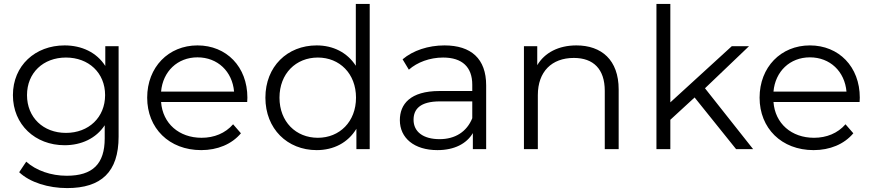

<svg xmlns="http://www.w3.org/2000/svg" viewBox="-20 -762 4459 981"><path d="M518 -526V-425C474 -494 398 -530 310 -530C160 -530 46 -427 46 -276C46 -125 160 -20 310 -20C396 -20 471 -55 515 -122V-55C515 75 454 136 321 136C240 136 164 109 114 64L78 118C133 170 227 199 323 199C497 199 586 117 586 -64V-526ZM317 -83C201 -83 118 -162 118 -276C118 -390 201 -468 317 -468C433 -468 517 -390 517 -276C517 -162 433 -83 317 -83Z M1244 -263C1244 -421 1137 -530 989 -530C841 -530 732 -419 732 -263C732 -107 844 5 1008 5C1091 5 1164 -25 1211 -81L1171 -127C1131 -81 1074 -58 1010 -58C895 -58 811 -131 803 -241H1243C1243 -249 1244 -257 1244 -263ZM989 -469C1092 -469 1167 -397 1176 -294H803C812 -397 887 -469 989 -469Z M1798 -742V-426C1754 -494 1682 -530 1598 -530C1448 -530 1336 -422 1336 -263C1336 -104 1448 5 1598 5C1685 5 1758 -33 1801 -104V0H1869V-742ZM1604 -58C1492 -58 1408 -140 1408 -263C1408 -386 1492 -468 1604 -468C1715 -468 1799 -386 1799 -263C1799 -140 1715 -58 1604 -58Z M2251 -530C2168 -530 2090 -504 2037 -459L2069 -406C2112 -444 2176 -468 2244 -468C2342 -468 2393 -419 2393 -329V-297H2226C2075 -297 2023 -229 2023 -148C2023 -57 2096 5 2215 5C2302 5 2364 -28 2396 -82V0H2464V-326C2464 -462 2387 -530 2251 -530ZM2226 -51C2142 -51 2093 -89 2093 -150C2093 -204 2126 -244 2228 -244H2393V-158C2365 -89 2306 -51 2226 -51Z M2925 -530C2834 -530 2763 -493 2725 -429V-526H2657V0H2728V-276C2728 -396 2799 -466 2912 -466C3012 -466 3070 -409 3070 -298V0H3141V-305C3141 -456 3053 -530 2925 -530Z M3741 0H3828L3582 -311L3807 -526H3719L3405 -239V-742H3334V0H3405V-150L3529 -264Z M4373 -263C4373 -421 4266 -530 4118 -530C3970 -530 3861 -419 3861 -263C3861 -107 3973 5 4137 5C4220 5 4293 -25 4340 -81L4300 -127C4260 -81 4203 -58 4139 -58C4024 -58 3940 -131 3932 -241H4372C4372 -249 4373 -257 4373 -263ZM4118 -469C4221 -469 4296 -397 4305 -294H3932C3941 -397 4016 -469 4118 -469Z"/></svg>

Font: Montserrat Lite
Style: Regular
Weight: 400
Designer: Julieta Ulanovsky
Foundry: Julieta Ulanovsky
Version: Version 7.200;PS 007.200;hotconv 1.0.88;makeotf.lib2.5.64775